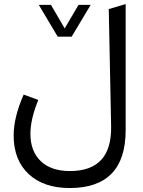

<svg xmlns="http://www.w3.org/2000/svg" viewBox="-20 -697 712 955"><path d="M267.1 -514.6 172.9 -672.9H233.4L301.8 -555.7L370.6 -672.9H431.2L336.4 -514.6ZM327.6 153.8Q537.1 153.8 532.7 -69.3L521 -651.9L605 -676.8V-49.8Q605 238.3 326.2 238.3Q197.3 238.3 122.6 168.7Q47.9 99.1 47.9 -23.4Q47.9 -113.3 97.7 -226.6L170.4 -199.7Q131.3 -104 131.3 -31.7Q131.3 55.7 182.9 104.7Q234.4 153.8 327.6 153.8Z"/></svg>

Font: Samim FD
Style: FD
Weight: 400
Foundry: DejaVu fonts team - Redesigned by Saber Rastikerdar
Version: Version 4.00 December 17, 2020